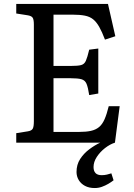

<svg xmlns="http://www.w3.org/2000/svg" viewBox="-20 -720 677 969"><path d="M458 229Q429.2 229 408.7 218Q388.2 207 377.2 188.5Q366.2 169.9 366.2 147.9Q366.2 110.8 384.5 82.5Q402.8 54.2 430.9 33.2Q459 12.2 485.8 0H62V-47.9L120.1 -57.1Q139.2 -60.1 145 -70.1Q150.9 -80.1 150.9 -107.9V-596.2Q150.9 -622.1 144.5 -631.1Q138.2 -640.1 118.2 -643.1L62 -651.9V-700.2H524.9L562 -537.1L509.8 -520Q494.6 -560.1 480.7 -584.5Q466.8 -608.9 450 -622.6Q433.1 -636.2 408 -641.1Q382.8 -646 347.2 -646H250V-387.2H336.9Q373 -387.2 389.4 -391.6Q405.8 -396 413.3 -413.1Q420.9 -430.2 430.2 -469.2L476.1 -475.1V-248L430.2 -240.2Q424.3 -279.3 416.7 -297.1Q409.2 -314.9 391.1 -320.1Q373 -325.2 336.9 -325.2H250V-54.2H378.9Q415 -54.2 439 -59.6Q462.9 -64.9 479.5 -78.4Q496.1 -91.8 507.6 -117.9Q519 -144 528.8 -184.1H584L560.1 0Q535.2 7.8 510 27.3Q484.9 46.9 468.5 72Q452.1 97.2 452.1 123Q452.1 143.1 462.2 153.6Q472.2 164.1 493.2 164.1Q507.3 164.1 519.8 161.1Q532.2 158.2 542 154.8L553.2 189.9Q542 198.7 526.6 207.8Q511.2 216.8 494.1 222.9Q477.1 229 458 229Z"/></svg>

Font: Literata
Style: Regular
Weight: 400
Designer: Latin by Veronika Burian and Jose Scaglione. Greek by Irene Vlachou. Cyrillic by Vera Evstafieva.
Foundry: TypeTogether
Version: Version 3.002